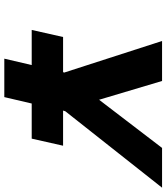

<svg xmlns="http://www.w3.org/2000/svg" viewBox="38 -792 754 869"><g transform="rotate(90 414.5 -357.0)"><path d="M346 -714 431 -429 649 -714H829L483 -276L480 -266H639L607 -124H448L419 0H245L274 -124H115L147 -266H306L308 -271L165 -714Z"/></g></svg>

Font: Passageway
Style: BdIt
Weight: 700
Foundry: Ascender Corporation
Version: Version 1.11